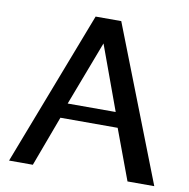

<svg xmlns="http://www.w3.org/2000/svg" viewBox="-76 -744 807 819"><g transform="rotate(10 327.0 -334.5)"><path d="M16 0H119L200 -218H448L529 0H645L384 -669H273ZM220 -283 326 -562 428 -283Z"/></g></svg>

Font: KpMath
Style: SansBold
Weight: 700
Version: Version 0.66